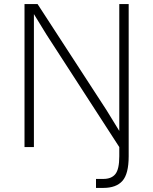

<svg xmlns="http://www.w3.org/2000/svg" viewBox="-20 -720 750 940"><path d="M450 156H486Q526 156 545 132Q564 108 564 45V0L208 -550L146 -651V0H100V-700H164L502 -180L564 -79V-700H610V45Q610 131 579.5 165.5Q549 200 486 200H450Z"/></svg>

Font: Retni Sans Light
Style: Regular
Weight: 300
Designer: Vitaly Kuzmin
Foundry: ParaType Ltd.
Version: Version 1.00;March 2, 2019;FontCreator 11.5.0.2425 64-bit; t